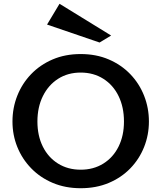

<svg xmlns="http://www.w3.org/2000/svg" viewBox="-20 -991 854 1016"><path d="M407 5Q326 5 259.5 -23Q193 -51 145 -100.5Q97 -150 71.5 -213.5Q46 -277 46 -348Q46 -420 71.5 -484.5Q97 -549 144.5 -598.5Q192 -648 258.5 -676.5Q325 -705 407 -705Q489 -705 555.5 -676.5Q622 -648 669.5 -598.5Q717 -549 742.5 -484.5Q768 -420 768 -348Q768 -277 742.5 -213Q717 -149 669.5 -100Q622 -51 555.5 -23Q489 5 407 5ZM407 -93Q475 -93 527 -125.5Q579 -158 607.5 -215.5Q636 -273 636 -348Q636 -424 607.5 -482.5Q579 -541 527 -574Q475 -607 407 -607Q339 -607 287.5 -574Q236 -541 207 -482.5Q178 -424 178 -348Q178 -273 206.5 -215.5Q235 -158 287 -125.5Q339 -93 407 -93ZM507 -766 229 -861 295 -971 568 -803Z"/></svg>

Font: Panamera
Style: Bold
Weight: 700
Designer: Bastien Sozeau
Foundry: NBR — Bastien Sozeau
Version: Version 3.002; ttfautohint (v1.8.4.7-5d5b);gftools[0.9.33]